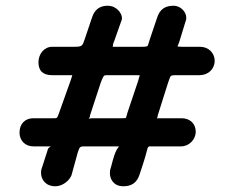

<svg xmlns="http://www.w3.org/2000/svg" viewBox="-20 -633 808 669"><path d="M125 -45C123 -40 123 -35 123 -30C123 -10 137 16 173 16C196 16 220 -1 229 -22L251 -102C258 -123 259 -123 278 -123H395C392 -120 389 -115 386 -110C375 -89 369 -56 365 -45C363 -39 363 -34 363 -29C363 -10 375 16 410 16C439 16 457 3 466 -24C474 -48 485 -81 490 -101C493 -114 495 -121 498 -122C499 -123 503 -123 512 -123H611C639 -123 662 -147 662 -174C662 -202 642 -221 613 -221H538C533 -221 529 -221 527 -220C528 -222 529 -226 530 -232L566 -346C575 -369 571 -371 592 -371H675C706 -371 728 -393 728 -421C728 -449 706 -470 677 -470H613C604 -470 599 -471 598 -472C598 -472 598 -472 598 -472C599 -472 601 -477 605 -488L627 -560C629 -564 629 -568 629 -572C629 -589 612 -613 584 -613C555 -613 537 -600 528 -573L502 -496C498 -483 496 -476 495 -474C494 -471 487 -470 475 -470H373C373 -470 373 -471 373 -472C373 -475 374 -481 378 -490L402 -558C404 -562 405 -566 405 -570C405 -586 387 -613 355 -613C328 -613 310 -600 301 -573L275 -496C267 -472 266 -470 237 -470H162C134 -470 114 -445 114 -416C114 -386 130 -371 162 -371H232C232 -370 230 -365 227 -355L187 -243C179 -220 179 -221 168 -221H96C68 -221 48 -202 48 -171C48 -143 68 -123 96 -123H155C155 -123 156 -123 156 -122C156 -121 147 -119 146 -110ZM330 -342C336 -359 341 -369 344 -370C346 -371 352 -371 362 -371H467C467 -371 465 -364 461 -350L424 -240C421 -228 419 -222 418 -222C417 -221 411 -221 402 -221H302C291 -221 288 -218 288 -218C288 -218 293 -221 294 -232Z"/></svg>

Font: Dongle
Style: Bold
Weight: 700
Designer: Yanghee Ryu
Foundry: Yanghee Ryu
Version: Version 2.000